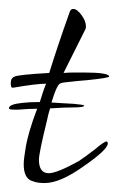

<svg xmlns="http://www.w3.org/2000/svg" viewBox="-26 -404 264 429"><path d="M74 5Q61 5 52 2.5Q43 0 39 -3Q27 -12 27 -37Q27 -45 28.5 -55Q30 -65 32 -78Q34 -90 40 -111Q46 -132 57 -161Q47 -161 36.5 -160.5Q26 -160 15 -159H6Q-6 -159 -6 -162Q-6 -171 23 -174Q31 -175 40 -175.5Q49 -176 61 -176H63Q66 -185 68 -192Q70 -199 72 -204L77 -217Q56 -217 3 -208H2Q-2 -208 -2 -218Q-2 -230 7 -233Q11 -235 30 -237Q49 -239 84 -241Q92 -267 103.5 -301.5Q115 -336 130 -378Q132 -384 138 -384Q146 -384 156 -370.5Q166 -357 166 -345Q166 -340 165 -339L116 -241Q129 -242 140 -242Q151 -242 161 -242Q217 -242 218 -233Q218 -230 170 -225Q157 -224 147 -223Q137 -222 129 -221Q115 -220 110 -218Q102 -218 89 -175Q100 -174 112 -173.5Q124 -173 139 -172Q162 -170 162 -168Q162 -164 139 -164Q129 -164 116 -163.5Q103 -163 88 -162H86Q82 -150 79 -135Q61 -62 61 -47Q61 -17 83 -17Q101 -17 150 -44Q156 -48 165 -54.5Q174 -61 187 -71Q207 -88 212 -88Q214 -88 215 -84Q215 -70 163 -34Q109 5 74 5Z"/></svg>

Font: Lovers Quarrel
Style: Regular
Weight: 400
Designer: Robert E. Leuschke
Foundry: Robert E. Leuschke
Version: Version 1.010; ttfautohint (v1.8.3)